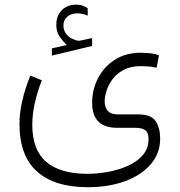

<svg xmlns="http://www.w3.org/2000/svg" viewBox="-20 -549 761 813"><path d="M262.2 -358.4Q245.1 -375.5 231.7 -395.3Q218.3 -415 218.3 -444.8Q218.3 -477.5 236.3 -500Q248 -514.6 265.1 -522Q282.2 -529.3 300.3 -529.3Q317.9 -529.3 328.6 -525.4Q339.4 -521.5 351.1 -514.6L351.6 -482.9Q329.1 -492.7 307.1 -492.7Q297.4 -492.7 285.2 -489.3Q272.9 -485.8 263.7 -477.1Q256.8 -471.2 252.7 -461.7Q248.5 -452.1 248.5 -438.5Q249 -419.9 261.7 -403.3Q274.4 -386.7 300.3 -379.4Q301.8 -378.9 304.9 -377.7Q308.1 -376.5 313 -376.5Q316.9 -376.5 319.3 -377L370.1 -387.7V-354.5L199.7 -313.5V-344.2ZM157.2 -209Q116.7 -105 116.7 -20.5Q116.7 85.4 175.3 136Q233.9 186.5 348.6 187Q391.1 187 436.5 179Q481.9 170.9 521.2 153.3Q560.5 135.7 584.7 107.7Q608.9 79.6 608.9 40Q608.9 11.2 594 1.7Q579.1 -7.8 555.7 -7.8H475.6Q370.1 -7.8 370.1 -113.8Q370.1 -168.9 394.8 -217.3Q419.4 -265.6 465.8 -295.7Q512.2 -325.7 577.1 -325.7Q589.4 -325.7 610.6 -324Q631.8 -322.3 653.3 -315.4L643.1 -262.2Q623.5 -266.6 606.7 -267.8Q589.8 -269 577.1 -269Q533.7 -269 504.2 -253.4Q474.6 -237.8 456.8 -213.9Q439 -189.9 431.2 -164.8Q423.3 -139.6 423.3 -120.1Q423.3 -94.7 436.3 -79.6Q449.2 -64.5 480.5 -64.5H568.4Q620.1 -64 639.2 -35.6Q658.2 -7.3 658.2 38.1Q658.2 99.1 619.1 145.5Q580.1 191.9 510.7 217.8Q441.4 243.7 351.1 243.7Q211.4 243.7 137 177.5Q62.5 111.3 62.5 -23.9Q62.5 -115.2 108.4 -229Z"/></svg>

Font: Vazir Thin FD
Style: Thin-FD
Weight: 100
Designer: Saber Rastikerdar
Foundry: Saber Rastikerdar
Version: Version 30.0.0